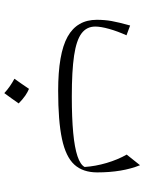

<svg xmlns="http://www.w3.org/2000/svg" viewBox="92 -510 676 900"><g transform="rotate(90 430.0 -60.0)"><path d="M762.7 -118.7Q752 -98.6 712.2 -85.2Q672.4 -71.8 602.8 -65.2Q533.2 -58.6 432.6 -58.6Q312.5 -58.6 240.5 -69.3Q168.5 -80.1 136.5 -104.2Q104.5 -128.4 104.5 -168.5Q104.5 -194.3 115.5 -233.6Q126.5 -272.9 145.5 -314.9L99.6 -332Q84.5 -278.3 78.6 -245.1Q72.8 -211.9 72.8 -175.8Q72.8 -83 152.1 -38.8Q231.4 5.4 405.8 5.4Q547.4 5.4 631.1 -12.5Q714.8 -30.3 751.5 -70.3Q788.1 -110.4 788.1 -177.7Q788.1 -295.4 754.4 -378.4L704.6 -315.9Q728.5 -273.9 743.9 -221.7Q759.3 -169.4 762.7 -118.7ZM396.5 142.1Q384.3 160.2 372.8 176.8Q361.3 193.4 349.1 210.4Q366.7 219.7 384 231.7Q401.4 243.7 416.5 257.8Q429.2 240.7 441.2 223.9Q453.1 207 464.8 190.4Q444.8 170.9 428 159.4Q411.1 147.9 396.5 142.1Z"/></g></svg>

Font: Pinar-VF-FD
Style: Regular
Weight: 300
Designer: Amin Abedi
Version: Version 3.0